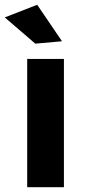

<svg xmlns="http://www.w3.org/2000/svg" viewBox="-40 -785 362 805"><path d="M116 -765 220 -612 108 -602 -20 -712ZM74 -538H228V0H74Z"/></svg>

Font: TypoPRO Montserrat Alternates
Style: Regular
Weight: 600
Designer: Julieta Ulanovsky
Foundry: Julieta Ulanovsky
Version: Version 6.001